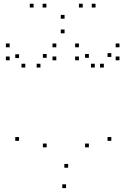

<svg xmlns="http://www.w3.org/2000/svg" viewBox="-20 -969 660 1011"><path d="M566.2 -227.4V-247.4H546.2V-227.4ZM566.2 -669.2V-689.2H546.2V-669.2ZM526.8 -613.4V-633.4H506.8V-613.4ZM609.1 -651.5V-671.5H589.1V-651.5ZM609.1 -720V-740H589.1V-720ZM395.6 -720V-740H375.6V-720ZM395.6 -651.5V-671.5H375.6V-651.5ZM479.1 -613.4V-633.4H459.1V-613.4ZM448 -664.6V-684.6H428V-664.6ZM448 -193.2V-213.2H428V-193.2ZM338.8 -85.8V-105.8H318.8V-85.8ZM225.8 -193.2V-213.2H205.8V-193.2ZM225.8 -664.6V-684.6H205.8V-664.6ZM193 -613.4V-633.4H173V-613.4ZM276.5 -651.5V-671.5H256.5V-651.5ZM276.5 -720V-740H256.5V-720ZM30.9 -720V-740H10.9V-720ZM30.9 -651.5V-671.5H10.9V-651.5ZM113.2 -613.4V-633.4H93.2V-613.4ZM80.4 -663.3V-683.3H60.4V-663.3ZM80.4 -227.4V-247.4H60.4V-227.4ZM327.9 21.5V1.5H307.9V21.5ZM483.1 -929.4V-949.4H463.1V-929.4ZM415.6 -929.4V-949.4H395.6V-929.4ZM320 -870.6V-890.6H300V-870.6ZM224.4 -929.4V-949.4H204.4V-929.4ZM156.9 -929.4V-949.4H136.9V-929.4ZM320 -793.6V-813.6H300V-793.6Z"/></svg>

Font: Monaspace Xenon Dots Var
Style: Regular
Weight: 400
Designer: Riley Cran and the Lettermatic Team
Version: Version 1.100 (Monaspace Xenon Dots)